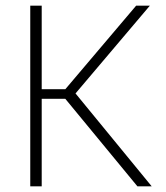

<svg xmlns="http://www.w3.org/2000/svg" viewBox="-20 -659 588 679"><path d="M516.5 0H466L211 -309.5H123V-343.5H211L461.5 -639H510L241.5 -322L241 -336ZM127.5 0H87V-639H127.5Z"/></svg>

Font: Anek Devanagari Medium ExtraLight
Style: Regular
Weight: 250
Version: Version 1.003